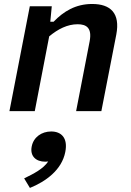

<svg xmlns="http://www.w3.org/2000/svg" viewBox="-20 -559 660 966"><path d="M490 0 565 -384.5C586 -493.5 535.5 -539 443.5 -539C360.5 -539 299.5 -501.5 249.5 -449.5H233L240.5 -527.5H130L27.5 0H155L227.5 -376C272 -413 319.5 -437 370.5 -437C414.5 -437 444 -419 431 -351L363 0ZM207.5 254.5C212.5 254.5 217.5 254 222.5 253.5C197 291 150.5 314.5 101.5 338.5L130.5 386.5C209.5 354.5 291 296.5 308.5 205.5C322.5 135 288.5 102.5 237.5 102.5C189.5 102.5 148.5 131 139.5 178C130 225.5 160 254.5 207.5 254.5Z"/></svg>

Font: Monaspace Neon SemiBold
Style: Italic
Weight: 600
Italic angle: -11°
Designer: Riley Cran & the Lettermatic Team
Foundry: Lettermatic
Version: Version 1.200 (Monaspace Neon)